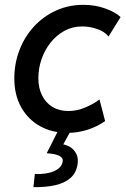

<svg xmlns="http://www.w3.org/2000/svg" viewBox="-20 -547 526 799"><path d="M261.7 5.9Q196.8 5.9 146.7 -22Q96.7 -49.8 68.1 -100.8Q39.6 -151.9 39.6 -220.2Q39.6 -282.7 60.8 -338.1Q82 -393.6 120.8 -436Q159.7 -478.5 212.4 -502.7Q265.1 -526.9 327.1 -526.9Q376 -526.9 418 -511.7Q460 -496.6 481.9 -476.1L431.6 -395Q417 -414.6 385.7 -425.8Q354.5 -437 321.8 -437Q281.7 -437 248.3 -418.7Q214.8 -400.4 190.4 -369.6Q166 -338.9 152.8 -300.5Q139.6 -262.2 139.6 -221.2Q139.6 -181.2 154.8 -150.4Q169.9 -119.6 198 -102.3Q226.1 -85 264.6 -85Q300.8 -85 336.9 -100.6Q373 -116.2 394 -133.3L417.5 -43Q383.8 -19.5 343.5 -6.8Q303.2 5.9 261.7 5.9ZM119.1 231.9 125 177.2Q175.3 178.7 205.6 165Q235.8 151.4 240.7 126.5Q244.1 110.8 227.5 101.8Q210.9 92.8 174.3 90.8L220.2 0H272.9L229.5 79.1L224.6 51.8Q249 52.2 268.6 63Q288.1 73.7 297.9 93.8Q307.6 113.8 301.8 142.6Q295.4 174.8 272 194.8Q248.5 214.8 210.2 223.6Q171.9 232.4 119.1 231.9Z"/></svg>

Font: Reddit Sans Medium
Style: Italic
Weight: 500
Italic angle: -11.25°
Designer: Stephen Hutchings
Version: Version 1.013